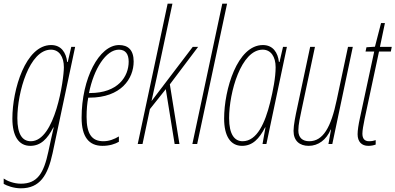

<svg xmlns="http://www.w3.org/2000/svg" viewBox="-38 -780 2142 1040"><path d="M75 240C178 240 221 170 247 49L369 -526H348L329 -444H326C320 -495 294 -536 239 -536C100 -536 29 -294 29 -138C29 -42 64 10 126 10C183 10 219 -28 251 -90H253C247 -64 241 -37 238 -24L224 41C199 158 165 215 75 215C37 215 0 200 -18 187V216C-1 226 36 240 75 240ZM129 -15C84 -15 56 -51 56 -140C56 -280 121 -511 238 -511C282 -511 308 -473 308 -416C308 -350 261 -15 129 -15Z M517 10C556 10 585 0 606 -12V-41C581 -26 553 -15 522 -15C459 -15 431 -55 431 -147C431 -186 434 -220 440 -251H446C618 -251 686 -354 686 -447C686 -511 654 -536 607 -536C499 -536 404 -355 404 -142C404 -38 444 10 517 10ZM449 -276H444C470 -407 536 -511 606 -511C642 -511 659 -487 659 -446C659 -366 602 -276 449 -276Z M708 0H734L774 -189L860 -297L908 0H934L882 -323L1035 -526H1006L784 -234H783C793 -277 801 -314 811 -361L896 -760H870Z M1004 0H1030L1192 -760H1166Z M1273 10C1330 10 1366 -28 1398 -90H1400L1384 0H1405L1516 -526H1495L1476 -444H1473C1467 -495 1441 -536 1386 -536C1247 -536 1176 -294 1176 -138C1176 -42 1211 10 1273 10ZM1276 -15C1233 -15 1203 -51 1203 -140C1203 -280 1268 -511 1385 -511C1429 -511 1455 -473 1455 -416C1455 -360 1441 -289 1425 -224C1398 -116 1355 -15 1276 -15Z M1634 10C1686 10 1730 -23 1753 -78H1755L1741 0H1762L1873 -526H1847L1786 -239C1755 -90 1712 -15 1637 -15C1601 -15 1578 -34 1578 -73C1578 -107 1588 -148 1596 -187L1668 -526H1642L1572 -197C1563 -156 1552 -102 1552 -71C1552 -17 1585 10 1634 10Z M1957 10C1974 10 1986 7 1997 3V-21C1988 -18 1977 -15 1961 -15C1936 -15 1925 -30 1925 -56C1925 -74 1930 -101 1937 -136L2015 -501H2079L2084 -526H2020L2047 -655H2026L1993 -527L1947 -524L1942 -501H1989L1911 -138C1904 -106 1899 -74 1899 -53C1899 -12 1921 10 1957 10Z"/></svg>

Font: Noto Sans ExtraCondensed Thin
Style: Italic
Weight: 100
Width: 2
Italic angle: -12°
Designer: Monotype Design Team
Foundry: Monotype Imaging Inc.
Version: Version 2.013